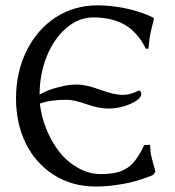

<svg xmlns="http://www.w3.org/2000/svg" viewBox="-20 -678 644 708"><path d="M351.1 -36.1Q397 -36.1 424.8 -46.4Q452.6 -56.6 471.7 -78.1Q490.7 -99.6 512.2 -143.1L533.2 -144Q534.7 -120.6 536.6 -108.9Q538.6 -97.2 544.2 -78.1Q549.8 -59.1 553.2 -43.9L544.9 -33.2Q541.5 -31.2 534.7 -28.6Q527.8 -25.9 505.6 -18.3Q483.4 -10.7 460.2 -5.1Q437 0.5 402.1 5.1Q367.2 9.8 333 9.8Q245.6 9.8 178 -33.4Q110.4 -76.7 74.7 -150.1Q39.1 -223.6 39.1 -314.9Q39.1 -413.1 78.6 -491.9Q118.2 -570.8 186.3 -614.5Q254.4 -658.2 337.9 -658.2Q372.1 -658.2 406 -653.6Q439.9 -648.9 464.1 -642.3Q488.3 -635.7 507.8 -628.9Q526.4 -622.1 536.1 -617.2L545.9 -612.8L547.9 -609.9Q545.4 -600.1 541.7 -584.7Q538.1 -569.3 536.6 -563.5Q535.2 -557.6 533.2 -546.4Q531.2 -535.2 530 -524.7Q528.8 -514.2 527.8 -499L518.1 -498Q487.8 -558.6 440.7 -586.2Q393.6 -613.8 324.2 -613.8Q270 -613.8 224.1 -574.2Q178.2 -534.7 152.1 -469.2Q126 -403.8 126 -329.1Q152.3 -344.7 185.3 -353.8Q218.3 -362.8 235.4 -364.5Q252.4 -366.2 265.1 -366.2Q296.9 -366.2 349.1 -347.2Q401.4 -328.1 430.2 -328.1Q453.1 -328.1 472.7 -335.9L492.2 -344.2Q495.6 -344.2 498.3 -340.8Q501 -337.4 501 -332Q501 -313 461.9 -295.4Q422.9 -277.8 378.9 -277.8Q344.2 -277.8 298.6 -293.9Q252.9 -310.1 225.1 -310.1Q164.6 -310.1 127 -295.9Q132.3 -247.6 151.4 -200.9Q170.4 -154.3 199.2 -117.7Q228 -81.1 268.1 -58.6Q308.1 -36.1 351.1 -36.1Z"/></svg>

Font: Linux Biolinum
Style: Regular
Weight: 400
Designer: Philipp H. Poll
Foundry: Philipp H. Poll
Version: Version 0.6.4